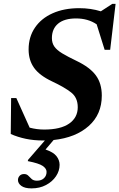

<svg xmlns="http://www.w3.org/2000/svg" viewBox="-20 -726 628 1010"><path d="M145.5 265Q110.5 265 92.5 252Q74.5 239 74.5 221Q74.5 208.5 83 199Q91.5 189.5 107 189.5Q120.5 189.5 128.8 198.2Q137 207 146.8 215.8Q156.5 224.5 174.5 224.5Q197.5 224.5 211.2 211.5Q225 198.5 225 178Q225 161 205 147Q185 133 126 121.5L128 114.5L216 13Q211.5 13 207 13Q157.5 13 115.8 4.2Q74 -4.5 36.5 -21L38.5 -210H66L136 -54.5Q173.5 -44.5 212 -44.5Q299 -44.5 344 -76Q389 -107.5 389 -162Q389 -212 354.8 -239.2Q320.5 -266.5 254.5 -297.5Q188.5 -328.5 159.5 -368.8Q130.5 -409 130.5 -466Q130.5 -531.5 163.8 -580.5Q197 -629.5 257 -656.2Q317 -683 397 -683Q457.5 -683 510.5 -666.5L570.5 -705.5H588L559.5 -464H530.5L488.5 -598Q443 -629 380 -629Q318.5 -629 285.8 -601.8Q253 -574.5 253 -525.5Q253 -499.5 266 -481Q279 -462.5 307.5 -445.2Q336 -428 383 -405.5Q453 -372 484.2 -329.5Q515.5 -287 515.5 -223Q515.5 -124.5 446.8 -63.2Q378 -2 262 10.5L219.5 60.5Q261 74.5 277.2 95.5Q293.5 116.5 293.5 141Q293.5 173 274.5 201.2Q255.5 229.5 222.2 247.2Q189 265 145.5 265Z"/></svg>

Font: Newsreader Text
Style: Bold Italic
Weight: 700
Italic angle: -17°
Designer: Hugues Gentile
Foundry: Production Type
Version: Version 1.001